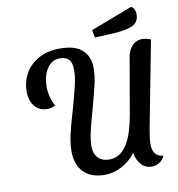

<svg xmlns="http://www.w3.org/2000/svg" viewBox="-94 -949 982 1057"><g transform="rotate(-10 397.0 -421.0)"><path d="M248 -139Q248 -181 260 -233.5Q272 -286 295 -362Q319 -448 329.5 -493.5Q340 -539 340 -578Q340 -618 323 -635.5Q306 -653 273 -653Q229 -653 202 -613Q175 -573 175 -510Q175 -454 203 -402Q183 -390 159 -390Q114 -390 88 -421.5Q62 -453 62 -506Q62 -558 87 -603.5Q112 -649 162 -677.5Q212 -706 284 -706Q368 -706 408 -669Q448 -632 448 -568Q448 -527 437 -478.5Q426 -430 403 -347Q381 -270 371 -225.5Q361 -181 361 -145Q361 -104 383.5 -80.5Q406 -57 446 -57Q505 -57 542.5 -112.5Q580 -168 600 -285L653 -591Q660 -633 683 -656Q706 -679 738 -679Q759 -679 786 -668L695 -195Q683 -131 683 -103Q683 -66 697.5 -47.5Q712 -29 742 -26Q734 -4 713.5 9Q693 22 670 22Q634 22 611 -3.5Q588 -29 581 -69Q548 -27 502.5 -2.5Q457 22 407 22Q331 22 289.5 -20Q248 -62 248 -139ZM710 -864Q732 -849 732 -819Q732 -774 695 -757.5Q658 -741 599 -738L484 -732L476 -775Z"/></g></svg>

Font: Sansita SW
Style: Italic
Weight: 400
Italic angle: -11°
Designer: Pablo Cosgaya
Foundry: Omnibus-Type
Version: Version 1.000